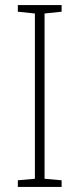

<svg xmlns="http://www.w3.org/2000/svg" viewBox="-20 -734 312 754"><path d="M222 0H50V-26L117 -32V-681L50 -688V-714H222V-688L155 -681V-32L222 -26Z"/></svg>

Font: Noto Sans Armenian SemiCondensed ExtraLight
Style: Regular
Weight: 200
Width: 4
Designer: Monotype Design Team
Foundry: Monotype Imaging Inc.
Version: Version 2.008; ttfautohint (v1.8.4.7-5d5b)